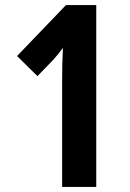

<svg xmlns="http://www.w3.org/2000/svg" viewBox="-20 -734 509 754"><path d="M358 0V-714H239L47 -514L127 -435L189 -499C206 -518 218 -533 227 -546C225 -505 224 -462 224 -417V0Z"/></svg>

Font: Noto Sans Arabic UI XCn
Style: Bold
Weight: 700
Width: 2
Designer: Monotype Design Team, Nadine Chahine and Nizar Qandah
Foundry: Monotype Imaging Inc.
Version: Version 2.010